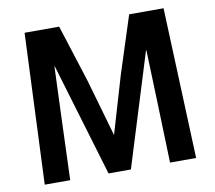

<svg xmlns="http://www.w3.org/2000/svg" viewBox="-80 -820 1021 913"><g transform="rotate(-10 430.5 -364.0)"><path d="M95 -728H262L350 -452L429 -177H430L511 -452L600 -728H766L795 0H669L660 -281L651 -545H649L480 0H372L209 -545H207L197 -281L187 0H64Z"/></g></svg>

Font: Murecho Thin Medium
Style: Regular
Weight: 500
Version: Version 1.010